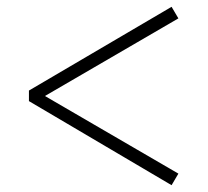

<svg xmlns="http://www.w3.org/2000/svg" viewBox="-20 -640 611 564"><path d="M65 -343 484 -96 504 -130 112 -358 504 -586 484 -620 65 -374Z"/></svg>

Font: Noto Serif CJK HK ExtraLight
Style: Regular
Weight: 200
Designer: Ryoko NISHIZUKA 西塚涼子 (kana & ideographs); Frank Grießhammer (Latin, Greek & Cyrillic); Wenlong ZHANG 张文龙 (bopomofo); San
Foundry: Adobe
Version: Version 2.001;hotconv 1.1.0;makeotfexe 2.6.0